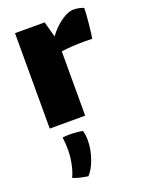

<svg xmlns="http://www.w3.org/2000/svg" viewBox="-140 -538 658 870"><g transform="rotate(-20 189.5 -103.5)"><path d="M375 -460Q375 -438 370 -387.5Q365 -337 361 -316Q351 -317 324 -317Q261 -317 212 -310V0H41V-460H184L204 -386H205Q234 -424 267 -447Q300 -470 326 -470Q339 -470 353.5 -467Q368 -464 375 -460ZM114 56Q133 56 152.5 58Q172 60 179 62Q185 82 185 108Q185 154 168 200Q154 239 132 263Q89 257 60 245Q73 217 79 185Q86 154 86 118Q86 85 82 58Q98 56 114 56Z"/></g></svg>

Font: Lalezar
Style: Regular
Weight: 400
Designer: Borna Izadpanah
Foundry: Borna Izadpanah
Version: Version 1.004